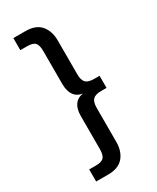

<svg xmlns="http://www.w3.org/2000/svg" viewBox="-183 -639 670 817"><g transform="rotate(-30 152.0 -230.5)"><path d="M34.3 121.7V62.4H67.2Q96.3 62.4 106.7 50.3Q117 38.2 117 9.7V-152.4Q117 -189.8 134.3 -210.7Q151.6 -231.7 188.3 -231.7V-229.7Q151.6 -229.7 134.3 -250.8Q117 -271.9 117 -309V-471Q117 -500.5 106.7 -512.1Q96.3 -523.7 67.2 -523.7H34.3V-583H93.5Q144.1 -583 168.5 -554.5Q192.9 -526 192.9 -479.4V-314Q192.9 -284.4 204.8 -272.5Q216.7 -260.6 245.9 -260.6H271.8V-201.3H245.9Q216.7 -201.3 204.8 -189.4Q192.9 -177.5 192.9 -148V18.1Q192.9 64.7 168.5 93.2Q144.1 121.7 93.5 121.7Z"/></g></svg>

Font: Rokkitt SemiBold
Style: Regular
Weight: 600
Designer: Vernon Adams
Foundry: Vernon Adams
Version: Version 3.103